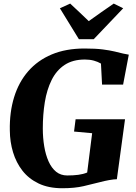

<svg xmlns="http://www.w3.org/2000/svg" viewBox="-20 -1016 738 1045"><path d="M319 8.5Q244.5 8.5 190.5 -17.2Q136.5 -43 102.2 -87Q68 -131 51 -187.2Q34 -243.5 33.5 -305.5Q31.5 -405 56.8 -487Q82 -569 133.5 -628.2Q185 -687.5 261.8 -719.8Q338.5 -752 440.5 -752Q500.5 -752 539 -747Q577.5 -742 603.5 -735.8Q629.5 -729.5 650 -724.5Q658 -723 665.5 -721.5Q673 -720 681 -718.5L650 -555.5H535.5L529.5 -670Q512.5 -680 490.8 -686Q469 -692 442 -692Q376 -692 331.5 -662.5Q287 -633 261 -580.5Q235 -528 224 -460.5Q213 -393 213 -317Q213 -265.5 220.8 -219.2Q228.5 -173 244.5 -137.2Q260.5 -101.5 285.5 -81.2Q310.5 -61 346 -61Q379 -61 406 -64.5Q433 -68 454.5 -77L481.5 -291L383 -300L391.5 -367H660.5L616 -40.5Q600.5 -40.5 574 -35.8Q547.5 -31 525.5 -25Q483 -14 434.8 -2.8Q386.5 8.5 319 8.5ZM409.5 -802.5 306 -971 362 -996.5Q387.5 -972.5 413 -948.8Q438.5 -925 463 -901Q496.5 -925.5 530.8 -949.2Q565 -973 599 -996.5L650.5 -971L490 -802.5Z"/></svg>

Font: Merriweather 28pt Black
Style: Italic
Weight: 900
Italic angle: -7.8°
Version: Version 2.101